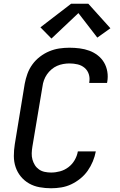

<svg xmlns="http://www.w3.org/2000/svg" viewBox="-20 -998 640 1026"><path d="M253 8Q222 8 191.5 2.5Q161 -3 135.5 -17.5Q110 -32 91.5 -54.5Q73 -77 63.5 -105Q54 -133 54 -164.5Q54 -196 59 -227L112 -550Q117 -577 126.5 -603.5Q136 -630 153 -653.5Q170 -677 193.5 -695Q217 -713 243.5 -724Q270 -735 297 -739Q324 -743 351 -743Q379 -743 406 -739.5Q433 -736 457.5 -727Q482 -718 502.5 -702Q523 -686 536 -664Q549 -642 553.5 -615Q558 -588 553 -560Q553 -559 552.5 -558Q552 -557 552 -555H457Q457 -556 457 -556.5Q457 -557 457 -558Q461 -581 454.5 -601.5Q448 -622 432 -635.5Q416 -649 395 -654Q374 -659 351 -659Q335 -659 318 -656Q301 -653 285 -646Q269 -639 255 -627Q241 -615 231 -600.5Q221 -586 215 -569.5Q209 -553 207 -536L153 -214Q150 -196 149.5 -178.5Q149 -161 153.5 -145Q158 -129 166.5 -115.5Q175 -102 188.5 -92.5Q202 -83 219 -79.5Q236 -76 253 -76Q277 -76 301 -82.5Q325 -89 345.5 -104.5Q366 -120 379 -142.5Q392 -165 396 -189H492Q487 -162 476 -135.5Q465 -109 448.5 -85.5Q432 -62 409 -43.5Q386 -25 360.5 -13Q335 -1 307.5 3.5Q280 8 253 8ZM255 -792 196 -852 360 -978H452L570 -847L500 -797L399 -928Z"/></svg>

Font: Iosevka SS04 Md Ex Obl
Style: Regular
Weight: 500
Width: 7
Italic angle: -9°
Monospace: yes
Designer: Belleve Invis
Foundry: Belleve Invis
Version: Version 19.0.0; ttfautohint (v1.8.4)